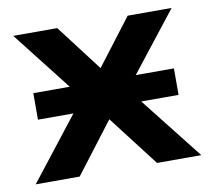

<svg xmlns="http://www.w3.org/2000/svg" viewBox="-62 -559 688 628"><g transform="rotate(-10 282.5 -245.5)"><path d="M8 0 230 -284 231 -221 20 -491H166L301 -314H265L400 -491H546L335 -222L336 -282L558 0H411L265 -190H299L154 0ZM52 -207V-295H519V-207Z"/></g></svg>

Font: Nunito Sans 11pt
Style: Bold
Weight: 700
Version: Version 3.101;gftools[0.9.27]